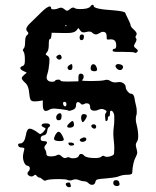

<svg xmlns="http://www.w3.org/2000/svg" viewBox="-20 -687 651 803"><path d="M258 -250Q258 -261 250 -261Q242 -261 244 -252Q246 -243 252 -242Q257 -243 258 -250ZM258 -580Q258 -582 256 -582Q253 -582 253 -580Q253 -577 256 -577Q258 -577 258 -580ZM358 -660Q366 -671 371 -665Q372 -664 372 -662Q372 -649 453 -644Q502 -640 504 -633Q505 -629 515.5 -608Q526 -587 526 -582Q526 -575 541 -562Q556 -548 550 -540Q544 -532 549 -527Q554 -522 546 -508Q540 -498 540.5 -494Q541 -490 549 -484Q561 -476 554 -470Q547 -463 543 -467Q540 -470 495 -470H470Q451 -470 451 -475Q451 -483 459 -483Q466 -483 466 -497Q466 -512 459 -518Q451 -524 438 -522Q429 -521 427.5 -522.5Q426 -524 426 -532Q426 -534 426 -536Q426 -554 410 -554Q404 -554 399 -550Q388 -543 381 -543Q373 -543 365 -551Q358 -558 340 -553Q323 -548 316 -559L308 -570L299 -559Q290 -549 263 -549H243L196 -550L195 -537Q193 -523 188 -523Q184 -523 184 -500Q184 -476 176 -468Q171 -462 171 -460Q171 -458 178 -454Q187 -449 187 -437Q187 -428 186 -421Q184 -396 178 -377Q172 -361 178 -353Q184 -345 198 -345Q208 -345 211 -350Q214 -354 223.5 -354Q233 -354 233 -350Q233 -346 260 -346H271L308 -347V-364Q308 -379 317 -379Q330 -379 330 -366Q330 -359 326 -355Q323 -352 323 -351Q323 -348 361 -348Q404 -348 418 -352Q431 -356 442 -348Q454 -340 471 -343Q472 -343 474.5 -343.5Q477 -344 478 -344Q490 -344 498 -337.5Q506 -331 506 -321Q506 -314 514 -304.5Q522 -295 528 -295Q540 -295 543 -274Q543 -270 550 -240Q552 -232 552 -219Q552 -208 550 -204Q548 -200 548 -189Q548 -178 550 -172Q558 -141 558 -119Q558 -101 553 -95Q548 -87 548 -81Q548 -76 551 -65Q554 -54 554 -49Q554 -43 549 -33Q535 -8 533 36Q533 44 511 44Q493 44 478 50Q469 55 425 59Q395 61 387.5 63.5Q380 66 379 74Q376 86 365 86Q357 86 350 79Q342 71 330 71Q323 71 313 67Q303 63 297 63Q289 63 285 65Q273 70 263 66Q258 62 227 62Q181 62 171 68Q167 71 158 63.5Q149 56 147 56Q139 56 134 49Q128 41 123 46Q118 51 111 51Q105 51 100 47Q95 43 95 38Q95 34 99 30Q106 23 104.5 15Q103 7 94 6Q87 5 81.5 -6.5Q76 -18 76 -32Q76 -37 78 -47Q82 -63 82 -64Q82 -70 70 -70Q58 -70 56 -79Q54 -87 64 -87Q82 -87 88 -121Q92 -149 105 -149Q110 -149 120 -144Q127 -141 143 -129Q149 -122 162 -136Q170 -146 170.5 -148.5Q171 -151 164 -154Q154 -158 154 -163Q154 -171 172 -171Q190 -171 189 -162Q189 -158 184 -155Q179 -152 177 -137Q174 -122 163 -121Q151 -119 150 -109Q149 -97 161 -97Q186 -97 171 -81Q162 -71 168 -63Q174 -53 174 -43Q174 -33 191 -33Q210 -33 218 -38Q227 -44 238 -33Q248 -23 257 -27Q266 -32 274 -27Q277 -25 285 -25Q306 -25 310 -36Q312 -43 319.5 -43Q327 -43 332 -36Q342 -26 378 -26Q396 -26 403 -31Q411 -39 418 -33Q422 -31 427 -31Q437 -31 446.5 -35Q456 -39 457 -44Q458 -53 458 -67Q458 -80 456 -98Q454 -116 454 -126Q454 -144 456 -157Q458 -169 458 -191Q458 -205 457 -209Q452 -224 445 -224Q440 -224 440 -216Q440 -201 437 -201Q431 -201 431 -191Q431 -182 425 -181Q422 -180 421 -183Q421 -184 421 -185Q421 -187 420 -194.5Q419 -202 419.5 -207Q420 -212 423 -215Q428 -221 423 -225Q421 -226 417 -228L415 -229Q405 -234 392 -228Q384 -224 375 -224Q357 -224 357 -239Q357 -255 342 -255Q336 -255 332 -252Q323 -247 318 -253Q312 -260 306 -260Q298 -260 298 -246Q298 -232 283 -227Q269 -222 267 -224Q264 -227 230 -231Q210 -233 207 -233Q194 -233 186 -228Q178 -223 172 -223Q159 -223 159 -247V-267L140 -264Q134 -263 124 -263Q112 -263 108 -269.5Q104 -276 102 -298Q100 -329 84 -342Q71 -354 71 -360Q71 -365 81 -374L92 -383L78 -390Q65 -396 65 -402Q65 -408 75 -411Q84 -414 84 -431V-440Q84 -463 78 -472Q73 -478 79 -484Q85 -490 85 -512Q85 -535 94 -541Q102 -547 96 -553Q90 -559 90 -565Q90 -574 104 -588Q106 -590 122.5 -606Q139 -622 149 -632Q177 -660 188 -660Q194 -660 194 -652Q194 -648 204 -648Q216 -648 226 -653Q238 -658 247 -650Q257 -642 260 -642Q264 -642 274 -650Q284 -659 293 -653Q298 -649 314 -649Q350 -649 358 -660ZM313 -530Q313 -543 323 -543Q332 -543 331 -532Q330 -519 321 -519Q313 -519 313 -530ZM219 -454Q233 -464 237 -451Q240 -443 233 -439Q226 -435 219 -442Q212 -449 219 -454ZM268 -413Q277 -420 280 -418.5Q283 -417 283 -407Q283 -394 274 -394Q265 -394 263 -401Q261 -408 268 -413ZM360 -409Q363 -418 370 -418.5Q377 -419 382 -410Q393 -389 375 -389Q359 -389 359 -401Q359 -406 360 -409ZM490 -415Q497 -410 493.5 -402Q490 -394 482 -394Q474 -394 467.5 -401.5Q461 -409 464 -414Q467 -419 475 -419Q483 -419 490 -415ZM222 -210Q230 -216 234.5 -212Q239 -208 237 -196Q236 -184 226 -184Q215 -184 215 -196Q215 -204 222 -210ZM320 -202Q324 -214 339 -208Q343 -207 343 -202Q343 -196 336 -186Q329 -176 327 -176Q323 -176 320.5 -185Q318 -194 320 -202ZM269 -171Q275 -176 278 -178.5Q281 -181 283.5 -180.5Q286 -180 287 -178Q288 -176 289 -170Q292 -157 279 -154Q276 -153 271 -153Q261 -153 261 -159Q261 -163 269 -171ZM362 -160Q362 -167 372 -167Q379 -167 381.5 -161Q384 -155 379 -150Q375 -147 368.5 -151Q362 -155 362 -160ZM211 -122Q219 -136 225 -136Q232 -136 240 -121Q247 -108 247 -103Q247 -97 229 -97Q206 -97 206 -107Q206 -112 211 -122ZM318 -107Q324 -111 329.5 -112Q335 -113 338.5 -110.5Q342 -108 341 -104Q340 -97 330.5 -94.5Q321 -92 316 -97Q310 -102 318 -107ZM272 -91Q290 -91 290 -83Q290 -79 280 -78Q275 -77 270.5 -80Q266 -83 266 -87Q266 -91 272 -91ZM455 72Q457 66 466.5 66.5Q476 67 478 74Q485 91 469 91Q460 91 456 85.5Q452 80 455 72ZM273 78Q273 80 274.5 83.5Q276 87 276.5 89.5Q277 92 275.5 94Q274 96 269 96Q262 96 257.5 89.5Q253 83 257 79Q258 78 262 77Q266 76 269.5 76.5Q273 77 273 78Z"/></svg>

Font: Senatorium Sm3
Style: Regular
Weight: 400
Designer: crossinguard
Version: Version 001.006